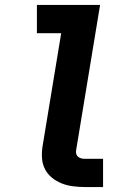

<svg xmlns="http://www.w3.org/2000/svg" viewBox="-20 -755 540 775"><path d="M324 0Q300 0 275.5 -3Q251 -6 229.5 -14.5Q208 -23 190 -37.5Q172 -52 161.5 -72.5Q151 -93 149.5 -117.5Q148 -142 152 -166L227 -621H129V-735H384L287 -147Q286 -140 288 -133Q290 -126 296 -121.5Q302 -117 309 -115.5Q316 -114 324 -114H396V0Z"/></svg>

Font: Iosevka Slab Heavy Oblique
Style: Regular
Weight: 900
Italic angle: -9°
Monospace: yes
Designer: Belleve Invis
Foundry: Belleve Invis
Version: Version 11.1.1; ttfautohint (v1.8.3)